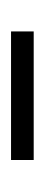

<svg xmlns="http://www.w3.org/2000/svg" viewBox="110 -402 80 339"><g transform="rotate(90 149.5 -233.0)"><path d="M36 -213V-253H263V-213Z"/></g></svg>

Font: Source Serif 4 60pt SemiBold
Style: Regular
Weight: 600
Version: Version 4.004;hotconv 1.0.116;makeotfexe 2.5.65601